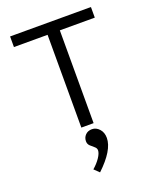

<svg xmlns="http://www.w3.org/2000/svg" viewBox="-162 -719 888 1089"><g transform="rotate(-20 281.5 -174.5)"><path d="M237 0V-560H34V-624H522V-560H311V0ZM250 275 220 246Q247 223 264.5 197Q282 171 282 153Q282 140 270 130.5Q258 121 246.5 110Q235 99 235 82Q235 60 250 44.5Q265 29 290 29Q315 29 334 50Q353 71 353 104Q353 141 327 184Q301 227 250 275Z"/></g></svg>

Font: Inconsolata SemiExpanded
Style: Regular
Weight: 400
Width: 6
Monospace: yes
Designer: Raph Levien, Cyreal, Brenton Simpson
Foundry: Raph Levien, Cyreal, Google
Version: Version 3.100; ttfautohint (v1.8.4.7-5d5b)